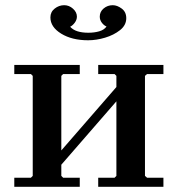

<svg xmlns="http://www.w3.org/2000/svg" viewBox="-20 -719 685 739"><path d="M216 -42 223 -35H287V0H35V-35H99L106 -42V-427L99 -434H35V-469H287V-434H223L216 -427ZM538 -42 546 -35H609V0H358V-35H421L428 -42V-427L421 -434H358V-469H609V-434H546L538 -427ZM428 -329 216 -85V-140L428 -384ZM174 -652Q174 -673 190.5 -686Q207 -699 227 -699Q246 -699 261 -685.5Q276 -672 276 -655Q276 -643 268 -632Q260 -621 250 -616Q261 -604 278.5 -598.5Q296 -593 320 -593Q343 -593 362 -598.5Q381 -604 390 -617Q380 -621 372 -631.5Q364 -642 364 -655Q364 -674 379 -686.5Q394 -699 414 -699Q431 -699 448.5 -686Q466 -673 466 -649Q466 -622 442 -603Q418 -584 384.5 -574Q351 -564 319 -564Q257 -564 215.5 -589.5Q174 -615 174 -652Z"/></svg>

Font: Brygada 1918 SemiBold
Style: Regular
Weight: 600
Designer: Mateusz Machalski | Borys Kosmynka | Przemek Hoffer
Foundry: NIEPODLEGLA 2018
Version: Version 3.006